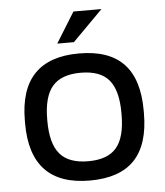

<svg xmlns="http://www.w3.org/2000/svg" viewBox="-51 -725 669 779"><g transform="rotate(-5 284.0 -335.5)"><path d="M42 -255.9Q42 -508.8 284.2 -508.8Q406.2 -508.8 466.1 -445.8Q525.9 -382.8 525.9 -255.9V-244.1Q525.9 -117.2 466.1 -54.2Q406.2 8.8 284.2 8.8Q42 8.8 42 -244.1ZM132.8 -247.1Q132.8 -154.8 168.9 -112.3Q205.1 -69.8 284.2 -69.8Q363.8 -69.8 399.4 -112.1Q435.1 -154.3 435.1 -247.1V-252.9Q435.1 -345.7 399.4 -387.9Q363.8 -430.2 284.2 -430.2Q205.1 -430.2 168.9 -387.7Q132.8 -345.2 132.8 -252.9ZM200.2 -556.2 276.9 -680.2H391.1L268.1 -556.2Z"/></g></svg>

Font: LT Wave Text
Style: Regular
Weight: 400
Designer: Daniel Lyons
Version: Version 2.5 (Glyphs App)